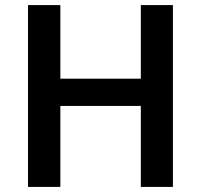

<svg xmlns="http://www.w3.org/2000/svg" viewBox="-20 -734 790 754"><path d="M659 0V-714H533V-425H217V-714H90V0H217V-318H533V0Z"/></svg>

Font: Noto Sans Syriac SemiBold
Style: Regular
Weight: 600
Designer: Patrick Giasson and the Monotype Design Team
Foundry: Monotype Imaging Inc.
Version: Version 3.000